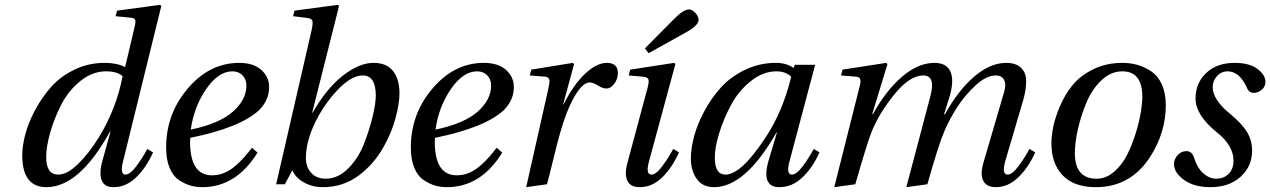

<svg xmlns="http://www.w3.org/2000/svg" viewBox="-20 -762 5253 794"><path d="M72 -120Q72 -158 84.5 -206Q97 -254 125 -306.5Q153 -359 191.5 -402.5Q230 -446 288 -474Q346 -502 412 -502Q464 -502 496 -485L498 -487L536 -648Q542 -672 539 -680Q536 -688 518 -689L458 -695L464 -718L642 -742L647 -737L489 -95Q475 -40 499 -40Q518 -40 544 -75Q570 -110 589 -146L613 -132Q585 -69 543 -28.5Q501 12 450 12Q412 13 400.5 -16.5Q389 -46 404 -99L437 -218H435Q308 12 172 12Q72 12 72 -120ZM171 -112Q171 -40 221 -40Q258 -40 303 -84Q348 -128 388 -193Q461 -311 487 -447Q465 -467 418 -467Q362 -467 312.5 -427Q263 -387 233.5 -329.5Q204 -272 187.5 -213.5Q171 -155 171 -112Z M667 -152Q667 -286 750 -388Q842 -502 969 -502Q1028 -502 1060.5 -473Q1093 -444 1093 -402Q1093 -348 1051 -306Q973 -234 767 -192Q766 -185 766 -176Q766 -37 857 -37Q884 -37 908.5 -47.5Q933 -58 955 -77.5Q977 -97 990.5 -112.5Q1004 -128 1022 -151L1045 -131Q957 12 816 12Q791 12 768 5.5Q745 -1 720.5 -17Q696 -33 681.5 -67.5Q667 -102 667 -152ZM769 -226Q888 -251 943.5 -300.5Q999 -350 999 -408Q999 -434 983 -450.5Q967 -467 941 -467Q883 -467 832.5 -393.5Q782 -320 769 -226Z M1122 0 1269 -639Q1275 -668 1271.5 -677Q1268 -686 1249 -688L1192 -695L1198 -718L1377 -742L1382 -737L1271 -296H1273Q1329 -395 1397 -448.5Q1465 -502 1525 -502Q1579 -502 1605.5 -468Q1632 -434 1632 -376Q1632 -335 1616 -274.5Q1600 -214 1566 -154Q1525 -81 1461 -34.5Q1397 12 1315 12Q1272 12 1237 -7.5Q1202 -27 1189 -58L1158 0ZM1245 -109Q1245 -71 1267 -47Q1289 -23 1327 -23Q1378 -23 1420.5 -66Q1463 -109 1486 -169Q1509 -229 1521.5 -282Q1534 -335 1534 -367Q1534 -450 1480 -450Q1437 -450 1386.5 -400.5Q1336 -351 1298 -284Q1245 -188 1245 -109Z M1679 -152Q1679 -286 1762 -388Q1854 -502 1981 -502Q2040 -502 2072.5 -473Q2105 -444 2105 -402Q2105 -348 2063 -306Q1985 -234 1779 -192Q1778 -185 1778 -176Q1778 -37 1869 -37Q1896 -37 1920.5 -47.5Q1945 -58 1967 -77.5Q1989 -97 2002.5 -112.5Q2016 -128 2034 -151L2057 -131Q1969 12 1828 12Q1803 12 1780 5.5Q1757 -1 1732.5 -17Q1708 -33 1693.5 -67.5Q1679 -102 1679 -152ZM1781 -226Q1900 -251 1955.5 -300.5Q2011 -350 2011 -408Q2011 -434 1995 -450.5Q1979 -467 1953 -467Q1895 -467 1844.5 -393.5Q1794 -320 1781 -226Z M2156 12 2248 -397Q2252 -416 2252.5 -424Q2253 -432 2249 -438Q2245 -444 2233 -445L2171 -450L2177 -474L2349 -502L2354 -497L2309 -331H2311Q2351 -411 2399 -456.5Q2447 -502 2490 -502Q2513 -502 2524.5 -490.5Q2536 -479 2535 -458Q2535 -436 2520.5 -416Q2506 -396 2488 -396Q2472 -396 2452.5 -408.5Q2433 -421 2418 -421Q2389 -421 2355 -361.5Q2321 -302 2294 -204Q2285 -172 2267 -98.5Q2249 -25 2242 0Z M2574 -86 2658 -399Q2665 -425 2661 -434.5Q2657 -444 2637 -445L2580 -450L2586 -474L2768 -502L2773 -497L2664 -95Q2649 -40 2674 -40Q2693 -40 2719 -75Q2745 -110 2764 -146L2788 -132Q2760 -69 2718.5 -28.5Q2677 12 2626 12Q2587 12 2574.5 -14.5Q2562 -41 2574 -86ZM2647 -562 2766 -682Q2806 -723 2830 -723Q2842 -723 2855.5 -708.5Q2869 -694 2869 -680Q2869 -656 2813 -626L2662 -542Z M2837 -107Q2837 -148 2850.5 -198.5Q2864 -249 2893 -303Q2922 -357 2962 -401Q3002 -445 3061.5 -473.5Q3121 -502 3189 -502Q3232 -502 3262 -481L3267 -494H3351L3245 -95Q3230 -40 3255 -40Q3274 -40 3300 -75Q3326 -110 3345 -146L3369 -132Q3341 -69 3298.5 -28.5Q3256 12 3203 12Q3126 12 3159 -100L3193 -214H3191Q3062 12 2933 12Q2885 12 2861 -22.5Q2837 -57 2837 -107ZM2936 -110Q2936 -40 2980 -40Q3045 -40 3145 -192Q3217 -300 3252 -445Q3228 -467 3191 -467Q3136 -467 3085.5 -427Q3035 -387 3004 -329.5Q2973 -272 2954.5 -212.5Q2936 -153 2936 -110Z M3430 12 3533 -397Q3540 -421 3538 -432.5Q3536 -444 3519 -445L3458 -450L3464 -474L3645 -502L3650 -497L3587 -290H3590Q3643 -387 3710 -444.5Q3777 -502 3844 -502Q3896 -502 3911.5 -463.5Q3927 -425 3904 -353L3884 -290H3888Q3943 -389 4009 -445.5Q4075 -502 4141 -502Q4181 -502 4202 -482Q4223 -462 4223.5 -429.5Q4224 -397 4214 -357L4137 -95Q4122 -40 4147 -40Q4166 -40 4192 -75Q4218 -110 4237 -146L4261 -132Q4233 -69 4191 -28.5Q4149 12 4098 12Q4060 12 4046.5 -14Q4033 -40 4046 -86L4132 -380Q4142 -412 4132.5 -431Q4123 -450 4098 -450Q4059 -450 4014.5 -409Q3970 -368 3938.5 -319Q3907 -270 3886 -221Q3861 -163 3815 0L3728 12L3754 -86L3828 -366Q3850 -450 3798 -450Q3742 -450 3678 -371Q3614 -292 3583 -213Q3564 -164 3517 0Z M4328 -169Q4328 -199 4335.5 -237Q4343 -275 4363.5 -323Q4384 -371 4415.5 -410Q4447 -449 4501 -475.5Q4555 -502 4622 -502Q4655 -502 4684.5 -493.5Q4714 -485 4741.5 -466.5Q4769 -448 4785 -412Q4801 -376 4801 -327Q4801 -215 4738 -116Q4657 12 4512 12Q4421 12 4374.5 -37Q4328 -86 4328 -169ZM4425 -129Q4425 -23 4515 -23Q4554 -23 4587 -51.5Q4620 -80 4641 -121.5Q4662 -163 4677 -212Q4692 -261 4698 -299.5Q4704 -338 4704 -362Q4704 -467 4621 -467Q4574 -467 4535 -430Q4496 -393 4473 -338Q4450 -283 4437.5 -227.5Q4425 -172 4425 -129Z M4835 -83Q4835 -104 4850 -120.5Q4865 -137 4887 -137Q4910 -137 4919 -107Q4931 -68 4956 -45.5Q4981 -23 5009 -23Q5041 -23 5061 -43Q5081 -63 5081 -98Q5081 -160 5012 -215Q4924 -286 4924 -355Q4924 -418 4968 -460Q5012 -502 5086 -502Q5147 -502 5180 -477Q5213 -452 5213 -424Q5213 -403 5197.5 -390.5Q5182 -378 5165 -378Q5145 -378 5137 -398Q5106 -467 5057 -467Q5030 -467 5012.5 -447Q4995 -427 4995 -402Q4995 -350 5066 -292Q5116 -251 5137 -216Q5158 -181 5158 -139Q5158 -75 5111 -31.5Q5064 12 4985 12Q4918 12 4876.5 -18Q4835 -48 4835 -83Z"/></svg>

Font: Lingua Franca
Style: Italic
Weight: 400
Italic angle: -13°
Version: Version 1.19